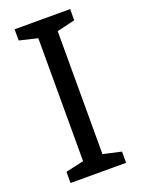

<svg xmlns="http://www.w3.org/2000/svg" viewBox="-138 -776 614 838"><g transform="rotate(-20 169.5 -357.0)"><path d="M298 0H40V-52L124 -71V-642L40 -662V-714H298V-662L214 -642V-71L298 -52Z"/></g></svg>

Font: Noto Sans Old Sogdian
Style: Regular
Weight: 400
Designer: Monotype Design Team
Foundry: Monotype Imaging Inc.
Version: Version 2.002; ttfautohint (v1.8.4.7-5d5b)